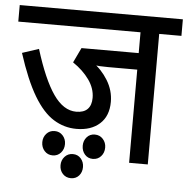

<svg xmlns="http://www.w3.org/2000/svg" viewBox="-51 -672 792 809"><g transform="rotate(5 345.0 -268.0)"><path d="M230 35Q230 14 243.5 -1Q257 -16 278 -16Q299 -16 312 -1Q325 14 325 35Q325 57 312 71.5Q299 86 278 86Q257 86 243.5 71.5Q230 57 230 35ZM316 -55Q316 -76 329 -91Q342 -106 363 -106Q384 -106 397.5 -91Q411 -76 411 -55Q411 -33 397.5 -18Q384 -3 363 -3Q342 -3 329 -18Q316 -33 316 -55ZM145 -55Q145 -76 158.5 -91Q172 -106 193 -106Q214 -106 227.5 -91Q241 -76 241 -55Q241 -33 227.5 -18Q214 -3 193 -3Q172 -3 158.5 -18Q145 -33 145 -55ZM596 -552V0H517V-394H394Q372 -394 357 -395Q342 -396 332 -399L327 -409Q366 -382 392 -339.5Q418 -297 418 -249Q418 -189 381.5 -156Q345 -123 283 -123Q231 -123 186 -151Q141 -179 102 -244.5Q63 -310 27 -422L97 -445Q136 -319 179 -257Q222 -195 276 -195Q308 -195 324 -211.5Q340 -228 340 -259Q340 -299 314 -335.5Q288 -372 245 -401L275 -464H517V-552H0V-622H690V-552Z"/></g></svg>

Font: Noto Sans Devanagari SemiCondensed
Style: Regular
Weight: 400
Width: 4
Designer: Jelle Bosma - Monotype Design Team
Foundry: Monotype Imaging Inc.
Version: Version 2.006